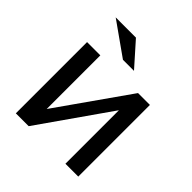

<svg xmlns="http://www.w3.org/2000/svg" viewBox="-191 -835 972 972"><g transform="rotate(45 295.0 -349.0)"><path d="M341 -575 229 -701H84L262 -575ZM520 3V-510H435L165 -126V-510H70V0H162L428 -380V3Z"/></g></svg>

Font: Sawarabi Gothic
Style: Regular
Weight: 400
Designer: mshio (mshio@users.sourceforge.jp)
Version: Version 20141215